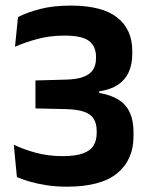

<svg xmlns="http://www.w3.org/2000/svg" viewBox="-20 -672 545 704"><path d="M225.5 12.5Q184.5 12.5 149.8 7Q115 1.5 88 -6.5Q61 -14.5 42 -22.5L30.5 -141.5Q65.5 -124.5 111 -112Q156.5 -99.5 209.5 -99.5Q257 -99.5 284.2 -109.5Q311.5 -119.5 323 -138.2Q334.5 -157 334.5 -184V-191.5Q334.5 -219 323.5 -236.5Q312.5 -254 287.5 -262.5Q262.5 -271 220.5 -272L110 -274.5V-377L220.5 -380Q261.5 -381 286 -390.2Q310.5 -399.5 321.2 -416.5Q332 -433.5 332 -458V-463.5Q332 -502.5 306.2 -522Q280.5 -541.5 216 -541.5Q163 -541.5 116.2 -528.8Q69.5 -516 35 -500.5L46 -609.5Q79 -626.5 127 -639Q175 -651.5 239.5 -651.5Q354 -651.5 409.5 -608Q465 -564.5 465 -485V-475Q465 -436 452 -407.5Q439 -379 412.5 -361.2Q386 -343.5 343.5 -337V-318.5L337.5 -332.5Q408.5 -321 439 -286Q469.5 -251 469.5 -187V-172Q469.5 -86 409.8 -36.8Q350 12.5 225.5 12.5Z"/></svg>

Font: Anek Gurmukhi Medium SemiBold
Style: Regular
Weight: 600
Version: Version 1.003